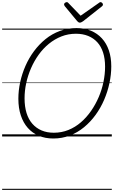

<svg xmlns="http://www.w3.org/2000/svg" viewBox="-20 -1278 1067 1798"><path d="M479 19Q404 19 343.5 -6.5Q283 -32 240.5 -80Q198 -128 175 -197Q152 -266 152 -353Q152 -430 169 -508.5Q186 -587 218.5 -661Q251 -735 298.5 -799Q346 -863 406.5 -912Q467 -961 540.5 -988Q614 -1015 697 -1015Q772 -1015 832 -990Q892 -965 934.5 -918.5Q977 -872 999.5 -806Q1022 -740 1022 -657Q1022 -580 1005 -500Q988 -420 955.5 -344Q923 -268 875.5 -202.5Q828 -137 767.5 -87Q707 -37 634.5 -9Q562 19 479 19ZM484 -35Q557 -35 621 -61Q685 -87 738 -133Q791 -179 833 -239.5Q875 -300 904.5 -369Q934 -438 949 -511Q964 -584 964 -654Q964 -728 945.5 -785.5Q927 -843 891.5 -882Q856 -921 805.5 -941.5Q755 -962 691 -962Q619 -962 555.5 -937Q492 -912 438 -868Q384 -824 342 -765.5Q300 -707 270.5 -639Q241 -571 225.5 -499.5Q210 -428 210 -357Q210 -280 228.5 -220Q247 -160 283 -119Q319 -78 369.5 -56.5Q420 -35 484 -35ZM922 -1258Q930 -1258 937 -1250.5Q944 -1243 944 -1236Q944 -1230 942 -1226.5Q940 -1223 935 -1219L758 -1079Q748 -1073 741.5 -1069.5Q735 -1066 727 -1066Q720 -1066 714.5 -1070Q709 -1074 703 -1080L586 -1221Q583 -1226 581.5 -1230Q580 -1234 580 -1237Q580 -1246 589 -1252Q598 -1258 605 -1258Q611 -1258 615 -1255Q619 -1252 623 -1247L735 -1131L901 -1247Q908 -1252 912 -1255Q916 -1258 922 -1258ZM0 490H1027V500H0ZM0 -20H1027V0H0ZM0 -505H1027V-500H0ZM0 -1010H1027V-1000H0Z"/></svg>

Font: Playwrite TZ Guides
Style: Regular
Weight: 400
Designer: Veronika Burian, José Scaglione
Foundry: TypeTogether
Version: Version 1.003